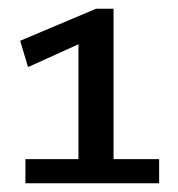

<svg xmlns="http://www.w3.org/2000/svg" viewBox="-20 -788 407 438"><path d="M38 -370V-425H159V-687L44 -635L26 -695L199 -768H239V-425H343V-370Z"/></svg>

Font: Georama Medium
Style: Regular
Weight: 500
Designer: Jean-Baptiste Levee
Foundry: Production Type
Version: Version 1.000